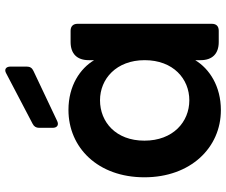

<svg xmlns="http://www.w3.org/2000/svg" viewBox="-84 -754 846 718"><g transform="rotate(-90 339.0 -395.0)"><path d="M287 -562C146 -562 35 -452 35 -278C35 -105 146 8 286 8C376 8 441 -35 473 -88V-68C473 -24 497 0 541 0H583C600 0 609 -9 609 -26V-528C609 -544 600 -554 583 -554H541C497 -554 473 -530 473 -486V-466C442 -518 378 -562 287 -562ZM323 -444C403 -444 473 -383 473 -277C473 -170 403 -110 323 -110C242 -110 172 -171 172 -278C172 -385 242 -444 323 -444ZM424 -795 235 -696C225 -691 220 -683 220 -672V-621C220 -605 230 -597 245 -604L433 -693C444 -698 449 -706 449 -718V-779C449 -796 438 -803 424 -795Z"/></g></svg>

Font: Arvore Sans SemiBold
Style: Regular
Weight: 600
Designer: Jonny Pinhorn (Latin) Dan Schunck (customization for Arvore)
Version: Version 1.000;Glyphs 3.3 (3305)